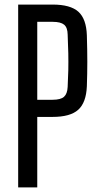

<svg xmlns="http://www.w3.org/2000/svg" viewBox="-20 -820 433 840"><path d="M59.5 0V-800H210.5Q288 -800 322.8 -768.8Q357.5 -737.5 360 -666Q362 -601 362 -549.2Q362 -497.5 360 -442.5Q357 -371 322.2 -339.8Q287.5 -308.5 210 -308.5H143V0ZM143 -383.5H210Q245.5 -383.5 260 -396.5Q274.5 -409.5 276 -439.5Q278 -477 278.8 -512.8Q279.5 -548.5 278.8 -586.5Q278 -624.5 276 -669Q275.5 -699.5 260.5 -712Q245.5 -724.5 210.5 -724.5H143Z"/></svg>

Font: Big Shoulders
Style: Regular
Weight: 400
Designer: Patric King
Foundry: XO Type Co
Version: Version 2.002